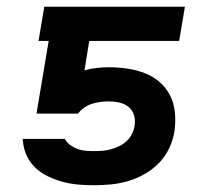

<svg xmlns="http://www.w3.org/2000/svg" viewBox="-20 -540 640 568"><path d="M259 8Q235 8 211.5 6Q188 4 166 -2Q144 -8 123.5 -17.5Q103 -27 86.5 -42Q70 -57 60 -77.5Q50 -98 48 -121L47 -129H172L173 -127Q179 -117 189 -110Q199 -103 210 -99Q221 -95 233.5 -94Q246 -93 259 -93Q271 -93 283.5 -94Q296 -95 308.5 -98.5Q321 -102 332.5 -107.5Q344 -113 354 -122Q364 -131 370 -143Q376 -155 378 -167Q381 -184 376.5 -199Q372 -214 360.5 -223.5Q349 -233 333.5 -236.5Q318 -240 302 -240Q290 -240 278 -238.5Q266 -237 254 -233.5Q242 -230 230.5 -222.5Q219 -215 211 -204H88L124 -419H94L111 -520H527L510 -419H244L230 -332Q248 -337 266 -339Q284 -341 302 -341Q330 -341 357 -337Q384 -333 408.5 -323.5Q433 -314 452.5 -297Q472 -280 483.5 -257Q495 -234 497.5 -206.5Q500 -179 496 -151Q492 -126 480.5 -101.5Q469 -77 450.5 -58Q432 -39 408.5 -25.5Q385 -12 359.5 -4.5Q334 3 308.5 5.5Q283 8 259 8Z"/></svg>

Font: Iosevka Aile
Style: Bold Italic
Weight: 700
Italic angle: -9°
Designer: Belleve Invis
Foundry: Belleve Invis
Version: Version 28.0.1; ttfautohint (v1.8.4)